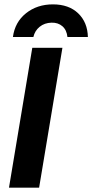

<svg xmlns="http://www.w3.org/2000/svg" viewBox="-20 -872 428 892"><path d="M21.7 0 130 -650H270L161.7 0ZM40 -700Q49.2 -769.2 100.8 -810.4Q152.5 -851.7 225.8 -851.7Q300 -851.7 343.3 -810Q386.7 -768.3 388.3 -700H293.3Q290 -732.5 270 -750Q250 -767.5 219.2 -766.7Q186.7 -765.8 164.2 -747.5Q141.7 -729.2 135 -700Z"/></svg>

Font: Familjen Grotesk
Style: Bold Italic
Weight: 700
Italic angle: -9.46201°
Designer: Anders Wikstroem, Jonas Baeckman, Matilda Gysing, Kristian Moeller
Foundry: Familjen STHLM AB
Version: Version 2.002; ttfautohint (v1.8.4.7-5d5b)